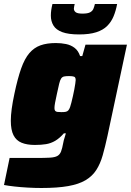

<svg xmlns="http://www.w3.org/2000/svg" viewBox="-40 -733 654 959"><path d="M167 206Q134 206 98.5 204Q63 202 32 198.5Q1 195 -20 191L8 56Q30 56 51.5 56Q73 56 95 56Q117 56 139 56Q184 56 209 54.5Q234 53 246.5 46Q259 39 265 23.5Q271 8 276 -20Q278 -32 282 -43.5Q286 -55 289 -67H279Q257 -42 235.5 -29.5Q214 -17 190 -13Q166 -9 134 -9Q95 -9 68 -20Q41 -31 27.5 -57.5Q14 -84 14 -130Q14 -156 18.5 -189.5Q23 -223 32 -265Q48 -341 65.5 -390.5Q83 -440 106.5 -467.5Q130 -495 162 -506.5Q194 -518 239 -518Q266 -518 290 -513Q314 -508 332.5 -494Q351 -480 360 -453H371L387 -510H594L497 -55Q485 0 473 42.5Q461 85 441 116Q421 147 387.5 167Q354 187 300.5 196.5Q247 206 167 206ZM267 -173Q280 -173 288 -174.5Q296 -176 301 -181.5Q306 -187 310 -198Q313 -206 316.5 -220.5Q320 -235 324 -252Q328 -269 331 -285.5Q334 -302 336 -315Q338 -328 338 -333Q338 -347 330 -350Q322 -353 305 -353Q289 -353 280 -351Q271 -349 265.5 -341Q260 -333 255.5 -314.5Q251 -296 244 -263Q238 -236 235 -219.5Q232 -203 232 -193Q232 -184 235.5 -179.5Q239 -175 247 -174Q255 -173 267 -173ZM355 -561Q302 -561 271 -572.5Q240 -584 227 -605.5Q214 -627 214 -655Q214 -669 216 -683Q218 -697 222 -713H333Q332 -707 330.5 -701Q329 -695 329 -690Q329 -679 338 -672Q347 -665 372 -665Q398 -665 410 -671.5Q422 -678 426.5 -689Q431 -700 434 -713H545Q539 -680 527.5 -652Q516 -624 495.5 -603.5Q475 -583 441 -572Q407 -561 355 -561Z"/></svg>

Font: Saira Thin Black
Style: Italic
Weight: 900
Italic angle: -12°
Version: Version 1.101